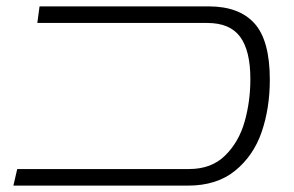

<svg xmlns="http://www.w3.org/2000/svg" viewBox="-20 -582 921 602"><path d="M34 -52H573Q643 -52 686 -94.5Q729 -137 747 -200.5Q765 -264 765 -334Q765 -423 733 -466.5Q701 -510 630 -510H97L104 -562H634Q730 -562 778 -508.5Q826 -455 826 -332Q826 -243 800.5 -168.5Q775 -94 717.5 -47Q660 0 569 0H22Z"/></svg>

Font: FiraGO Light
Style: Italic
Weight: 300
Italic angle: -8°
Designer: bBox Type GmbH
Foundry: bBox Type GmbH
Version: Version 1.001